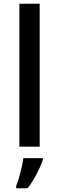

<svg xmlns="http://www.w3.org/2000/svg" viewBox="-20 -780 314 1021"><path d="M191 0V-760H83V0ZM208 70V61H104C99 104 80 174 66 209V221H127C163 175 195 109 208 70Z"/></svg>

Font: Noto Sans Balinese Medium
Style: Regular
Weight: 500
Designer: Aditya Bayu, David Williams
Foundry: David Williams
Version: Version 2.005